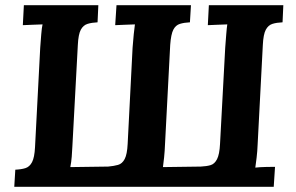

<svg xmlns="http://www.w3.org/2000/svg" viewBox="-20 -720 1140 740"><path d="M35 0 39 -66Q62 -67 78 -72Q94 -77 103.5 -95Q113 -113 115 -153L135 -536Q137 -563 139 -588Q141 -613 144 -626Q128 -625 103.5 -624.5Q79 -624 68 -623L72 -700H359L356 -634Q334 -633 317.5 -628Q301 -623 291.5 -605.5Q282 -588 280 -547L259 -157Q258 -137 256.5 -116.5Q255 -96 251 -76L397 -78Q419 -80 435 -84.5Q451 -89 460.5 -107Q470 -125 472 -165L491 -536Q493 -563 495.5 -588Q498 -613 500 -626Q484 -625 459.5 -624.5Q435 -624 424 -623L429 -700H716L712 -634Q690 -633 673.5 -628Q657 -623 648 -605.5Q639 -588 636 -547L616 -164Q615 -138 612.5 -113.5Q610 -89 608 -76L754 -78Q776 -79 791.5 -83.5Q807 -88 816.5 -106.5Q826 -125 828 -165L848 -536Q850 -563 852 -588Q854 -613 856 -626Q840 -625 816 -624.5Q792 -624 781 -623L785 -700H1072L1069 -634Q1046 -633 1030 -628Q1014 -623 1004.5 -605.5Q995 -588 993 -547L973 -164Q972 -137 969 -112Q966 -87 964 -74Q981 -76 1005 -76.5Q1029 -77 1040 -77L1035 0Z"/></svg>

Font: Lora Italic
Style: Italic
Weight: 400
Italic angle: -3°
Designer: Olga Karpushina, Alexei Vanyashin (Cyrillic)
Foundry: Cyreal
Version: Version 2.210; ttfautohint (v1.8.1.43-b0c9)